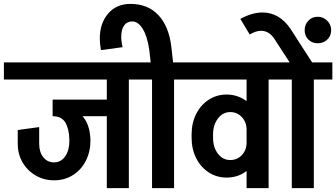

<svg xmlns="http://www.w3.org/2000/svg" viewBox="-55 -965 1725 985"><path d="M701 -557H606V0H493V-369H368Q398 -336 406 -281Q409 -262 409 -244Q409 -187 385.5 -140.5Q362 -94 319.5 -67Q277 -40 223 -40H222Q170 -40 127.5 -65Q85 -90 60.5 -132.5Q36 -175 36 -227V-298L146 -313V-228Q146 -185 167 -158.5Q188 -132 222 -132Q258 -132 279.5 -163Q301 -194 301 -244Q301 -254 299 -276Q292 -326 272 -347.5Q252 -369 215 -369V-454H493V-557H-35V-645H701Z M933 -645V-557H838V0H725V-557H631V-645H718L711 -708Q701 -778 677.5 -816.5Q654 -855 624 -855Q596 -855 581.5 -834Q567 -813 567 -777Q567 -751 574 -723L463 -708Q457 -740 457 -767Q457 -846 500 -895.5Q543 -945 614 -945Q704 -945 758 -887Q812 -829 824 -724L833 -645Z M1418 -557H1323V0H1210V-88Q1167 -54 1107 -54Q1057 -54 1016 -80.5Q975 -107 951.5 -153.5Q928 -200 928 -258V-276Q928 -334 951.5 -380.5Q975 -427 1016 -453.5Q1057 -480 1107 -480Q1165 -480 1210 -446V-557H863V-645H1418ZM1210 -234V-300Q1210 -338 1186 -364Q1162 -390 1126 -390Q1088 -390 1063 -357Q1038 -324 1038 -275V-259Q1038 -209 1063 -176.5Q1088 -144 1126 -144Q1162 -144 1186 -169.5Q1210 -195 1210 -234Z M1348 -645H1650V-557H1555V0H1442V-557H1348ZM1546 -645H1431L1353 -765Q1326 -807 1284 -807Q1258 -807 1226 -788L1178 -868Q1238 -901 1292 -901Q1335 -901 1371.5 -879.5Q1408 -858 1436 -816ZM1508 -810Q1508 -839 1527 -859Q1546 -879 1575 -879Q1603 -879 1623.5 -859Q1644 -839 1644 -810Q1644 -781 1624 -762Q1604 -743 1575 -743Q1546 -743 1527 -762Q1508 -781 1508 -810Z"/></svg>

Font: Akshar Medium
Style: Regular
Weight: 500
Designer: Tall Chai
Foundry: Tall Chai
Version: Version 1.000